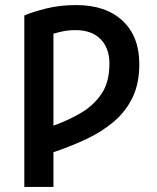

<svg xmlns="http://www.w3.org/2000/svg" viewBox="-20 -553 619 758"><path d="M76 185V-492Q109 -506 162.5 -519.5Q216 -533 280 -533Q398 -533 464 -471Q530 -409 530 -300Q530 -223 503 -167.5Q476 -112 428.5 -72Q381 -32 320 -3.5Q259 25 191 48V185ZM191 -57Q250 -78 300 -107.5Q350 -137 381 -183Q412 -229 412 -302Q412 -363 377 -398.5Q342 -434 279 -434Q249 -434 226.5 -429Q204 -424 191 -420Z"/></svg>

Font: Ubuntu Sans SemiBold
Style: Regular
Weight: 600
Designer: Dalton Maag Ltd
Foundry: Dalton Maag Ltd
Version: Version 1.006; ttfautohint (v1.8.4.7-5d5b)